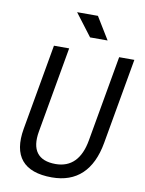

<svg xmlns="http://www.w3.org/2000/svg" viewBox="-97 -962 784 1038"><g transform="rotate(10 295.0 -442.5)"><path d="M260.7 9.8C396 9.8 480 -68.4 507.3 -222.7L590.3 -693.4H506.8L423.8 -222.7C405.8 -118.2 353 -64.9 268.1 -64.9C171.9 -64.9 130.9 -119.1 149.4 -222.7L232.4 -693.4H148.9L65.9 -222.7C39.1 -69.8 105.5 9.8 260.7 9.8ZM333.5 -771.5H429.7L355 -893.6H240.7Z"/></g></svg>

Font: Cascadia Mono SemiLight
Style: Italic
Weight: 350
Italic angle: -10°
Monospace: yes
Designer: Aaron Bell
Foundry: Saja Typeworks
Version: Version 2404.023